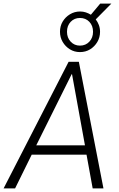

<svg xmlns="http://www.w3.org/2000/svg" viewBox="-31 -1049 665 1069"><path d="M-11 0 351 -705H408L545 0H485L448 -203L473 -188H122L153 -203L53 0ZM368 -636 165 -228 151 -240H461L444 -229L370 -636ZM414 -759Q383 -759 358 -774.5Q333 -790 318 -815.5Q303 -841 303 -872Q303 -904 318 -929Q333 -954 358.5 -969.5Q384 -985 415 -985Q432 -985 447 -980Q462 -975 475 -967L527 -1029H589L502 -941Q513 -927 519.5 -909.5Q526 -892 526 -872Q526 -841 511 -815.5Q496 -790 471 -774.5Q446 -759 414 -759ZM414 -795Q446 -795 466.5 -817Q487 -839 487 -872Q487 -906 466.5 -927.5Q446 -949 414 -949Q383 -949 362.5 -927.5Q342 -906 342 -872Q342 -839 362.5 -817Q383 -795 414 -795Z"/></svg>

Font: Nunito Sans 10pt Condensed Light
Style: Italic
Weight: 300
Width: 3
Italic angle: -9°
Designer: Vernon Adams
Foundry: Vernon Adams
Version: Version 3.101;gftools[0.9.27]